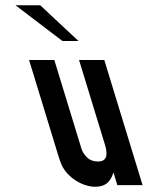

<svg xmlns="http://www.w3.org/2000/svg" viewBox="-20 -704 601 730"><path d="M411.4 -48 426.1 0H522.1L376.5 -476H280.5L379 -154C388.1 -124 391.9 -90 352.5 -90C335.2 -90 321.5 -95 311.5 -105C291.9 -124.4 289.9 -137.9 285 -154L186.5 -476H90.5L200 -118C205.1 -101.3 209.4 -88.7 213.1 -80C234.5 -29.1 294.2 6 340.9 6C388.3 6 401.7 -20.1 411.4 -48ZM217.5 -548H278.5L132.9 -684H38.9Z"/></svg>

Font: Din Kursivschrift
Style: LeftEng
Weight: 400
Version: Version 1.089